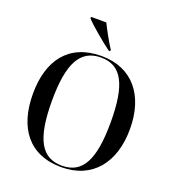

<svg xmlns="http://www.w3.org/2000/svg" viewBox="-164 -1057 1082 1193"><g transform="rotate(20 377.0 -460.5)"><path d="M407 -771H417V-781C389 -824 355 -886 333 -931H232V-921C263 -886 352 -812 407 -771ZM377 10C583 10 698 -137 698 -358C698 -580 583 -725 378 -725C161 -725 56 -580 56 -359C56 -137 161 10 377 10ZM377 0C241 0 182 -107 182 -358C182 -608 242 -715 378 -715C513 -715 571 -608 571 -358C571 -107 513 0 377 0Z"/></g></svg>

Font: Noto Serif Display Medium
Style: Regular
Weight: 500
Designer: Monotype Design Team
Foundry: Monotype Imaging Inc.
Version: Version 2.009